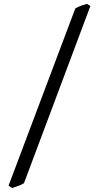

<svg xmlns="http://www.w3.org/2000/svg" viewBox="-20 -801 509 985"><path d="M103 138.7Q98.1 142.1 90.3 145.8Q82.5 149.4 73.7 152.6Q64.9 155.8 56.4 158.7Q47.9 161.6 42 163.6L23.9 151.4L366.2 -757.3Q379.4 -765.6 395.5 -771.5Q411.6 -777.3 425.8 -781.2L443.8 -770.5Z"/></svg>

Font: Gentium Plus CyrE
Style: Regular
Weight: 400
Designer: J. Victor Gaultney, Annie Olsen, Iska Routamaa, Becca Hirsbrunner
Foundry: SIL International
Version: Version 5.000